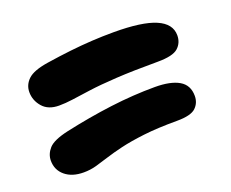

<svg xmlns="http://www.w3.org/2000/svg" viewBox="-82 -692 864 717"><g transform="rotate(-20 350.0 -333.0)"><path d="M141 -106Q95 -106 67.5 -129Q40 -152 40 -189Q40 -215 59 -236.5Q78 -258 136 -271Q232 -292 322.5 -303.5Q413 -315 499 -315Q561 -315 594.5 -295.5Q628 -276 628 -233Q628 -205 608.5 -186.5Q589 -168 534 -168Q456 -168 401 -161.5Q346 -155 308 -146Q270 -137 242 -128Q214 -119 190.5 -112.5Q167 -106 141 -106ZM140 -372Q97 -372 74.5 -398Q52 -424 52 -457Q52 -486 74 -507Q96 -528 154 -537Q206 -545 250.5 -550Q295 -555 337.5 -557.5Q380 -560 424 -560Q537 -560 590.5 -537Q644 -514 644 -468Q644 -438 623 -419Q602 -400 542 -400Q442 -400 375.5 -396Q309 -392 266 -386Q223 -380 194 -376Q165 -372 140 -372Z"/></g></svg>

Font: Shantell Sans Light ExtraBold
Style: Regular
Weight: 800
Version: Version 1.011;[c5ecc13dd]